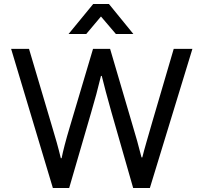

<svg xmlns="http://www.w3.org/2000/svg" viewBox="-20 -946 1024 966"><path d="M246 0 36 -700H126L240 -316Q254 -270 265.5 -229Q277 -188 286 -150H290Q295 -176 305.5 -216.5Q316 -257 332 -310L448 -700H534L644 -326Q658 -280 670 -237Q682 -194 692 -154H696Q704 -187 717 -231.5Q730 -276 746 -332L854 -700H948L734 0H650L540 -384Q509 -494 492 -564H488Q477 -518 464.5 -471.5Q452 -425 438 -378L328 0ZM528 -926 651 -775H563L488 -863L414 -775H325L449 -926Z"/></svg>

Font: Liter
Style: Regular
Weight: 400
Designer: Anton Skugarov
Foundry: skugi
Version: Version 1.004; ttfautohint (v1.8.4.7-5d5b)